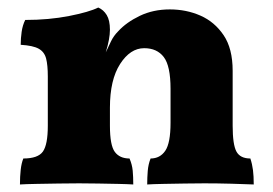

<svg xmlns="http://www.w3.org/2000/svg" viewBox="-20 -487 726 510"><path d="M598 -153Q598 -103 608 -84.5Q618 -66 645 -66Q650 -51 652 -35Q654 -19 654 3Q632 2 594.5 1Q557 0 523 0Q500 0 470.5 0.5Q441 1 413.5 1.5Q386 2 371 3Q371 -16 372.5 -33.5Q374 -51 380 -66Q405 -66 419 -86.5Q433 -107 433 -161V-251Q433 -312 415 -335.5Q397 -359 363 -359Q326 -359 299 -317Q272 -275 272 -201V-153Q272 -101 285 -83.5Q298 -66 324 -66Q331 -50 332.5 -33.5Q334 -17 334 3Q319 2 294 1.5Q269 1 241 0.5Q213 0 190 0Q166 0 135 0.5Q104 1 76 1.5Q48 2 33 3Q33 -18 35 -36Q37 -54 42 -66Q81 -66 94 -84.5Q107 -103 107 -153V-284Q107 -314 102.5 -331.5Q98 -349 83 -357.5Q68 -366 35 -368Q35 -385 37.5 -402.5Q40 -420 47 -434Q110 -434 163.5 -444.5Q217 -455 241 -467Q255 -461 263.5 -447Q272 -433 272 -408Q272 -384 261 -348Q268 -363 275 -377.5Q282 -392 294 -404Q316 -428 351.5 -445Q387 -462 431 -462Q475 -462 512.5 -445.5Q550 -429 574 -393.5Q598 -358 598 -299Z"/></svg>

Font: Vollkorn ExtraBold
Style: Regular
Weight: 800
Designer: Friedrich Althausen
Foundry: Friedrich Althausen
Version: Version 5.000; ttfautohint (v1.8.3)